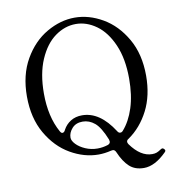

<svg xmlns="http://www.w3.org/2000/svg" viewBox="-92 -822 984 1036"><g transform="rotate(-10 400.0 -304.0)"><path d="M743 55Q743 59 738 64Q674 128 614 128Q565 128 534.5 100Q504 72 481 18Q475 4 464 4Q458 4 455 5Q419 14 385 14Q307 14 231.5 -29.5Q156 -73 107 -158Q58 -243 58 -361Q58 -479 107 -564Q156 -649 231.5 -692.5Q307 -736 385 -736Q463 -736 538 -692.5Q613 -649 662 -564Q711 -479 711 -361Q711 -252 669.5 -171Q628 -90 559 -42Q548 -36 548 -26Q548 -21 553 -13Q607 62 670 62Q685 62 695.5 58Q706 54 719 45Q725 41 729 41Q733 41 738 46Q743 51 743 55ZM213 -135Q223 -135 229 -149Q244 -177 270.5 -193.5Q297 -210 333 -210Q430 -210 505 -93Q511 -82 521 -82Q529 -82 535 -89Q574 -133 596 -201.5Q618 -270 618 -361Q618 -470 584.5 -547Q551 -624 497.5 -662.5Q444 -701 385 -701Q325 -701 271.5 -662.5Q218 -624 184.5 -547Q151 -470 151 -361Q151 -234 200 -146Q206 -135 213 -135ZM385 -19Q414 -19 442 -28Q456 -33 456 -45Q456 -48 454 -56Q426 -126 396 -151Q366 -176 330 -176Q293 -176 272 -152.5Q251 -129 251 -102Q251 -85 269.5 -65.5Q288 -46 319 -32.5Q350 -19 385 -19Z"/></g></svg>

Font: Shippori Mincho B1
Style: Regular
Weight: 400
Designer: FONTDASU
Foundry: FONTDASU / Google Inc. / but / Adobe
Version: Version 3.110; ttfautohint (v1.8.3)